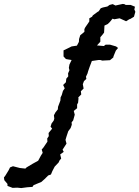

<svg xmlns="http://www.w3.org/2000/svg" viewBox="-169 -733 708 976"><path d="M-81 221 -105 222 -131 212V202L-147 183L-149 169L-142 160L-126 134L-118 118L-103 112L-68 121L-40 124L-34 118L-4 100L25 84L39 58L48 44L43 27L51 18L72 -13L71 -29L79 -41L78 -57L96 -79L88 -89L93 -105L104 -120L107 -130L105 -147L113 -162L125 -177L126 -190L138 -222L139 -238L145 -250L151 -271L160 -284L152 -301L166 -315L168 -333L178 -345L177 -360L184 -376L181 -388L184 -405L195 -428L176 -431L166 -433L154 -446V-477L173 -486L195 -497L222 -501L232 -520L233 -535L239 -554L260 -571V-585L265 -595L277 -612L285 -624V-640L299 -648L303 -655L326 -672L333 -676L343 -691L354 -695L377 -700L388 -708L404 -712L418 -705L455 -713L463 -712L470 -708H495L517 -699L514 -685L519 -673L512 -648L494 -637L488 -635L472 -625L439 -640L412 -635L403 -638L390 -622L379 -611L362 -603L361 -583L360 -567L349 -553L341 -544V-521L324 -502L359 -499L368 -506H390L421 -497L431 -489L420 -476L408 -447L407 -441L390 -427L351 -425L341 -428H332L298 -423L287 -394L279 -371L276 -360L268 -343L270 -332L258 -321L252 -305L256 -283L242 -269L244 -253L229 -238L230 -232L228 -211L223 -202V-183L206 -169L211 -150L203 -121L195 -111L196 -99L190 -82L178 -66L169 -39L164 -22L169 -3L149 28L155 39L137 52L142 73L134 82L129 93L109 114L97 137L90 154L76 159L58 177L41 192L24 199L2 208L-4 217L-31 219L-61 223Z"/></svg>

Font: Winky Rough
Style: Italic
Weight: 400
Italic angle: -8.97852°
Designer: Simon Atzbach
Foundry: typofactur
Version: Version 1.206